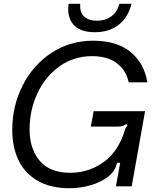

<svg xmlns="http://www.w3.org/2000/svg" viewBox="-20 -989 853 1019"><path d="M45 -298Q45 -427 100.5 -536Q156 -645 254 -709Q352 -773 475 -773Q600 -773 673 -713Q746 -653 762 -552H663Q649 -617 599.5 -654Q550 -691 469 -691Q372 -691 296.5 -637.5Q221 -584 179 -494.5Q137 -405 137 -302Q137 -199 191 -135.5Q245 -72 352 -72Q434 -72 502.5 -111Q571 -150 608 -217Q625 -245 639 -287Q643 -302 647 -310Q651 -318 657 -323L650 -331Q636 -321 625 -319Q614 -317 596.5 -317Q579 -317 572 -317H462L477 -399H750L679 0H595L618 -125H601Q593 -82 554 -51.5Q515 -21 459.5 -5.5Q404 10 349 10Q246 10 177.5 -31Q109 -72 77 -141.5Q45 -211 45 -298ZM342 -942Q342 -951 344 -969H406Q402 -925 426 -902Q450 -879 495 -879Q539 -879 570.5 -902Q602 -925 614 -969H678Q661 -898 610.5 -858Q560 -818 484 -818Q413 -818 377.5 -850.5Q342 -883 342 -942Z"/></svg>

Font: Open Sauce Sans
Style: Italic
Weight: 400
Italic angle: -10°
Designer: Alfredo Marco Pradil
Foundry: Creative Sauce Fz LLC
Version: Version 1.477